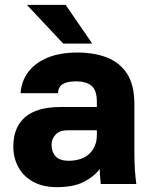

<svg xmlns="http://www.w3.org/2000/svg" viewBox="-20 -760 620 793"><path d="M215 13Q158 13 117.5 -9Q77 -31 56 -69.5Q35 -108 35 -155Q35 -234 83.5 -276Q132 -318 230 -318H380V-340Q380 -388 357.5 -406Q335 -424 295 -424Q257 -424 239 -412.5Q221 -401 219 -375H65Q68 -423 95.5 -461Q123 -499 174.5 -521Q226 -543 300 -543Q370 -543 423 -522Q476 -501 505.5 -454.5Q535 -408 535 -330V-135Q535 -93 537 -61.5Q539 -30 543 0H396Q395 -17 393.5 -30Q392 -43 392 -62Q368 -30 325.5 -8.5Q283 13 215 13ZM265 -96Q298 -96 324 -108Q350 -120 365 -144.5Q380 -169 380 -200V-222H260Q226 -222 209.5 -204Q193 -186 193 -163Q193 -133 209.5 -114.5Q226 -96 265 -96ZM241 -580 91 -740H251L361 -580Z"/></svg>

Font: Golos Text
Style: Bold
Weight: 700
Designer: A.Korolkova, Vitaly Kuzmin
Foundry: ParaType Ltd
Version: Version 2.004